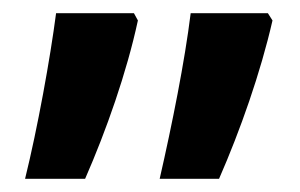

<svg xmlns="http://www.w3.org/2000/svg" viewBox="-20 -618 454 291"><path d="M222 -347H312C344 -420 375 -508 393 -587L386 -598H269C260 -525 241 -430 222 -347ZM18 -347H109C141 -420 172 -508 189 -587L183 -598H65C56 -529 37 -424 18 -347Z"/></svg>

Font: Noto Sans Hebrew SemiCondensed Semi
Style: Regular
Weight: 600
Width: 4
Designer: Monotype Design Team
Foundry: Monotype Imaging Inc.
Version: Version 1.902